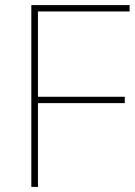

<svg xmlns="http://www.w3.org/2000/svg" viewBox="-20 -734 532 754"><path d="M129 0H103V-714H489V-689H129V-354H470V-329H129Z"/></svg>

Font: Noto Sans Oriya Thin
Style: Regular
Weight: 100
Designer: Amélie Bonet and Sol Matas
Foundry: Google LLC
Version: Version 2.006; ttfautohint (v1.8.4.7-5d5b)